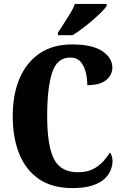

<svg xmlns="http://www.w3.org/2000/svg" viewBox="-20 -951 631 981"><path d="M349 10Q247 10 179.5 -36Q112 -82 78.5 -164.5Q45 -247 45 -358Q45 -467 79.5 -549Q114 -631 181.5 -677.5Q249 -724 348 -724Q452 -724 503 -689.5Q554 -655 554 -606Q554 -568 522.5 -542Q491 -516 426 -516Q426 -550 418 -582Q410 -614 391.5 -635.5Q373 -657 339 -657Q271 -657 246 -579Q221 -501 221 -358Q221 -207 255.5 -139Q290 -71 378 -71Q423 -71 454 -86.5Q485 -102 506.5 -125.5Q528 -149 542 -172Q548 -165 551.5 -152Q555 -139 555 -128Q555 -107 546 -83Q537 -59 515 -38Q493 -17 452.5 -3.5Q412 10 349 10ZM276 -784Q289 -805 306 -830.5Q323 -856 339 -882.5Q355 -909 363 -931H525V-921Q517 -908 497.5 -888.5Q478 -869 452.5 -847Q427 -825 400 -805Q373 -785 351 -771H276Z"/></svg>

Font: Noto Serif Armenian ExtraCondensed Black
Style: Regular
Weight: 900
Width: 2
Designer: Monotype Design Team
Foundry: Monotype Imaging Inc.
Version: Version 2.008; ttfautohint (v1.8.4.7-5d5b)